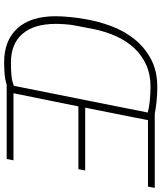

<svg xmlns="http://www.w3.org/2000/svg" viewBox="52 -802 762 905"><g transform="rotate(90 432.5 -349.0)"><path d="M378 0Q355 8 325.5 10Q296 12 273 12Q170 12 113 -50.5Q56 -113 56 -231Q56 -258 59.5 -296Q63 -334 70 -372Q80 -432 102.5 -492.5Q125 -553 163 -601Q201 -649 257 -679.5Q313 -710 391 -710Q423 -710 457.5 -706.5Q492 -703 515 -698H865L859 -666H546L487 -370H783L777 -338H481L419 -32H735L729 0ZM275 -20Q299 -20 329.5 -22Q360 -24 384 -34L510 -665Q488 -671 454.5 -674.5Q421 -678 387 -678Q331 -678 286 -658Q241 -638 207 -602Q173 -566 150 -515Q127 -464 115 -402L101 -329Q96 -306 94 -278Q92 -250 92 -232Q92 -129 139 -74.5Q186 -20 275 -20Z"/></g></svg>

Font: IBM Plex Sans Cond ExtLt
Style: Italic
Weight: 200
Width: 3
Italic angle: -11°
Designer: Mike Abbink, Paul van der Laan, Pieter van Rosmalen
Foundry: Bold Monday
Version: Version 1.3